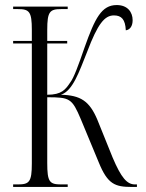

<svg xmlns="http://www.w3.org/2000/svg" viewBox="-20 -740 577 760"><path d="M32 0H248V-10H222C176 -10 167 -20 167 -95V-355C256 -355 265 -351 300 -268L371 -97C406 -11 435 0 502 0H522V-10H514C483 -10 460 -36 426 -116L365 -267C334 -340 299 -363 221 -365C268 -380 293 -455 325 -535C367 -646 394 -679 431 -679C461 -679 476 -663 478 -620C494 -622 505 -636 505 -660C505 -692 485 -720 442 -720C382 -720 356 -668 315 -553C290 -480 272 -432 259 -415C239 -385 224 -365 167 -365V-568H246V-578H167V-622C167 -694 177 -704 222 -704H248V-714H32V-704H51C96 -704 106 -694 106 -622V-578H32V-568H106V-93C106 -20 96 -10 51 -10H32Z"/></svg>

Font: Noto Serif Display ExtraCondensed Light
Style: Regular
Weight: 300
Width: 2
Designer: Monotype Design Team
Foundry: Monotype Imaging Inc.
Version: Version 2.009